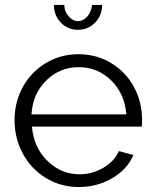

<svg xmlns="http://www.w3.org/2000/svg" viewBox="-20 -750 627 780"><path d="M354 -730H395Q395 -687.5 366.5 -658.2Q337.9 -628.9 296.9 -628.9Q255.4 -628.9 227.3 -658Q199.2 -687 199.2 -730H241.2Q241.2 -704.6 258.3 -684.3Q275.4 -664.1 296.9 -664.1Q317.9 -664.1 334.5 -683.1Q351.1 -702.1 354 -730ZM299.8 9.8Q226.1 9.8 165.8 -27.3Q105.5 -64.5 72.3 -126.7Q39.1 -189 39.1 -262.2Q39.1 -334.5 72.3 -395.8Q105.5 -457 165.5 -493.4Q225.6 -529.8 298.8 -529.8Q373 -529.8 432.9 -492.9Q492.7 -456.1 524.9 -395.3Q557.1 -334.5 557.1 -263.2Q557.1 -240.7 556.2 -235.8H109.9Q116.2 -152.3 171.9 -97.2Q227.5 -42 303.2 -42Q354.5 -42 399.4 -68.1Q444.3 -94.2 462.9 -136.2L522 -120.1Q497.6 -62.5 436.3 -26.4Q375 9.8 299.8 9.8ZM107.9 -285.2H493.2Q486.8 -369.1 431.9 -423.1Q377 -477.1 299.8 -477.1Q222.7 -477.1 167.7 -422.9Q112.8 -368.7 107.9 -285.2Z"/></svg>

Font: Rawline
Style: Regular
Weight: 400
Designer: Matt McInerney, Pablo Impallari, Rodrigo Fuenzalida
Foundry: Matt McInerney, Pablo Impallari, Rodrigo Fuenzalida
Version: Version 4.020;PS 004.020;hotconv 1.0.88;makeotf.lib2.5.64775